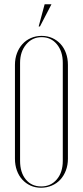

<svg xmlns="http://www.w3.org/2000/svg" viewBox="-20 -873 388 899"><path d="M50 -569Q50 -599 59.5 -624Q69 -649 85.5 -667Q102 -685 125 -695Q148 -705 175 -705Q202 -705 224.5 -695Q247 -685 263.5 -667Q280 -649 289 -624Q298 -599 298 -569V-130Q298 -100 288.5 -75Q279 -50 262.5 -32Q246 -14 222.5 -4Q199 6 172 6Q145 6 123 -4Q101 -14 84.5 -32Q68 -50 59 -75Q50 -100 50 -130ZM74 -120Q74 -65 101 -32.5Q128 0 173 0Q218 0 246 -33Q274 -66 274 -120V-579Q274 -632 246.5 -665.5Q219 -699 175 -699Q131 -699 102.5 -665Q74 -631 74 -579ZM161 -749 189 -853H221L167 -749Z"/></svg>

Font: Moniqa Thin Display
Style: Regular
Weight: 100
Designer: Rajesh Rajput
Foundry: Rajesh Rajput
Version: Version 1.000